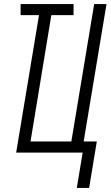

<svg xmlns="http://www.w3.org/2000/svg" viewBox="-20 -755 547 950"><path d="M360 175 389 0H60L173 -680H82V-735H344V-680H234L131 -55H333L446 -735H507L394 -55H459L421 175Z"/></svg>

Font: Iosevka SS04 Light Oblique
Style: Regular
Weight: 300
Italic angle: -9°
Monospace: yes
Designer: Belleve Invis
Foundry: Belleve Invis
Version: Version 19.0.0; ttfautohint (v1.8.4)